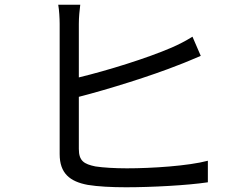

<svg xmlns="http://www.w3.org/2000/svg" viewBox="-20 -789 1040 811"><path d="M313 -380C438 -412 620 -469 733 -514C763 -525 799 -541 828 -553L793 -634C764 -616 735 -601 705 -588C601 -543 433 -491 313 -462V-688C313 -716 316 -746 319 -769H226C230 -746 232 -712 232 -688V-138C232 -57 275 -22 351 -8C393 -1 452 2 512 2C621 2 771 -6 858 -19V-110C775 -88 621 -78 516 -78C466 -78 415 -81 383 -86C335 -96 313 -109 313 -160Z"/></svg>

Font: Noto Sans T Chinese Regular
Style: Regular
Weight: 400
Designer: Ryoko NISHIZUKA (kana & ideographs); Paul D. Hunt (Latin, Greek & Cyrillic); Wenlong ZHANG (bopomofo); Sandoll Communica
Foundry: Adobe Systems Incorporated
Version: Version 1.000;PS 1;hotconv 1.0.78;makeotf.lib2.5.61930